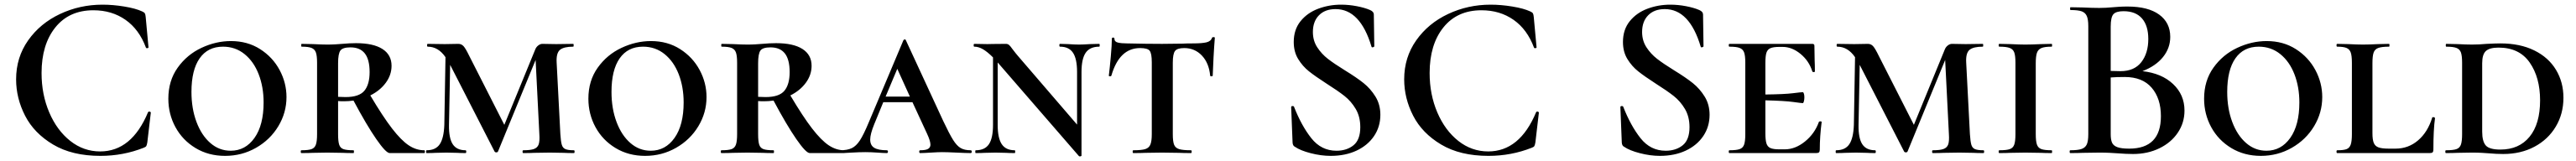

<svg xmlns="http://www.w3.org/2000/svg" viewBox="-20 -656 11032 690"><path d="M589 -607Q598 -603 600.5 -598.5Q603 -594 604 -583L616 -453Q616 -450 611 -449.5Q606 -449 605 -452Q576 -530 517.5 -571Q459 -612 380 -612Q276 -612 217 -538.5Q158 -465 158 -343Q158 -251 191 -174Q224 -97 281 -52Q338 -7 409 -7Q544 -7 614 -175Q616 -178 619 -178Q621 -178 623.5 -176.5Q626 -175 626 -174L611 -46Q609 -34 606.5 -30Q604 -26 596 -23Q508 12 410 12Q289 12 207.5 -36.5Q126 -85 87.5 -160Q49 -235 49 -316Q49 -410 100.5 -483Q152 -556 237 -596Q322 -636 419 -636Q464 -636 512.5 -628Q561 -620 589 -607Z M701 -233Q701 -310 741 -366Q781 -422 843 -451Q905 -480 969 -480Q1040 -480 1094 -445.5Q1148 -411 1177.5 -356Q1207 -301 1207 -240Q1207 -173 1172 -115Q1137 -57 1076.5 -22.5Q1016 12 944 12Q873 12 817.5 -21.5Q762 -55 731.5 -111Q701 -167 701 -233ZM1109 -217Q1109 -283 1088 -337.5Q1067 -392 1027.5 -424Q988 -456 935 -456Q870 -456 835 -406Q800 -356 800 -262Q800 -191 821.5 -133.5Q843 -76 881 -43Q919 -10 968 -10Q1031 -10 1070 -65Q1109 -120 1109 -217Z M1797 0H1649Q1633 0 1591.5 -60Q1550 -120 1494 -225Q1474 -222 1453 -222Q1436 -222 1428 -223V-81Q1428 -51 1432.5 -36.5Q1437 -22 1450.5 -17Q1464 -12 1494 -12Q1496 -12 1496 -6Q1496 0 1494 0Q1465 0 1448 -1L1382 -2L1320 -1Q1302 0 1271 0Q1268 0 1268 -6Q1268 -12 1271 -12Q1301 -12 1314.5 -17Q1328 -22 1333 -36.5Q1338 -51 1338 -81V-387Q1338 -417 1333 -431Q1328 -445 1314.5 -450.5Q1301 -456 1272 -456Q1270 -456 1270 -462Q1270 -468 1272 -468L1321 -467Q1359 -465 1382 -465Q1401 -465 1417 -466Q1433 -467 1445 -468Q1478 -471 1505 -471Q1579 -471 1618 -446Q1657 -421 1657 -374Q1657 -335 1632.5 -301.5Q1608 -268 1566 -247Q1620 -156 1659 -105.5Q1698 -55 1730 -33.5Q1762 -12 1797 -12Q1800 -12 1800 -6Q1800 0 1797 0ZM1460 -240Q1518 -240 1540.5 -267Q1563 -294 1563 -347Q1563 -401 1542.5 -427Q1522 -453 1481 -453Q1448 -453 1438 -439.5Q1428 -426 1428 -385V-241Z M2438 0Q2411 0 2395 -1L2335 -2L2268 -1Q2251 0 2221 0Q2218 0 2218 -6Q2218 -12 2221 -12Q2252 -12 2267 -17.5Q2282 -23 2287 -37Q2292 -51 2290 -81L2274 -399L2113 -7Q2111 -3 2106 -3Q2100 -3 2098 -7L1908 -378L1903 -121Q1902 -64 1919 -38Q1936 -12 1974 -12Q1977 -12 1977 -6Q1977 0 1974 0Q1951 0 1938 -1L1892 -2L1846 -1Q1832 0 1807 0Q1805 0 1805 -6Q1805 -12 1807 -12Q1846 -12 1863.5 -38Q1881 -64 1883 -121L1888 -411Q1857 -456 1812 -456Q1809 -456 1809 -462Q1809 -468 1812 -468L1885 -467L1943 -468Q1956 -468 1965 -458.5Q1974 -449 1990 -416L2140 -121L2272 -443Q2276 -454 2285 -461Q2294 -468 2303 -468L2362 -467L2435 -468Q2437 -468 2437 -462Q2437 -456 2435 -456Q2395 -456 2378.5 -442.5Q2362 -429 2364 -389L2380 -81Q2382 -50 2386 -36Q2390 -22 2401.5 -17Q2413 -12 2438 -12Q2441 -12 2441 -6Q2441 0 2438 0Z M2500 -233Q2500 -310 2540 -366Q2580 -422 2642 -451Q2704 -480 2768 -480Q2839 -480 2893 -445.5Q2947 -411 2976.5 -356Q3006 -301 3006 -240Q3006 -173 2971 -115Q2936 -57 2875.5 -22.5Q2815 12 2743 12Q2672 12 2616.5 -21.5Q2561 -55 2530.5 -111Q2500 -167 2500 -233ZM2908 -217Q2908 -283 2887 -337.5Q2866 -392 2826.5 -424Q2787 -456 2734 -456Q2669 -456 2634 -406Q2599 -356 2599 -262Q2599 -191 2620.5 -133.5Q2642 -76 2680 -43Q2718 -10 2767 -10Q2830 -10 2869 -65Q2908 -120 2908 -217Z M3596 0H3448Q3432 0 3390.5 -60Q3349 -120 3293 -225Q3273 -222 3252 -222Q3235 -222 3227 -223V-81Q3227 -51 3231.5 -36.5Q3236 -22 3249.5 -17Q3263 -12 3293 -12Q3295 -12 3295 -6Q3295 0 3293 0Q3264 0 3247 -1L3181 -2L3119 -1Q3101 0 3070 0Q3067 0 3067 -6Q3067 -12 3070 -12Q3100 -12 3113.5 -17Q3127 -22 3132 -36.5Q3137 -51 3137 -81V-387Q3137 -417 3132 -431Q3127 -445 3113.5 -450.5Q3100 -456 3071 -456Q3069 -456 3069 -462Q3069 -468 3071 -468L3120 -467Q3158 -465 3181 -465Q3200 -465 3216 -466Q3232 -467 3244 -468Q3277 -471 3304 -471Q3378 -471 3417 -446Q3456 -421 3456 -374Q3456 -335 3431.5 -301.5Q3407 -268 3365 -247Q3419 -156 3458 -105.5Q3497 -55 3529 -33.5Q3561 -12 3596 -12Q3599 -12 3599 -6Q3599 0 3596 0ZM3259 -240Q3317 -240 3339.5 -267Q3362 -294 3362 -347Q3362 -401 3341.5 -427Q3321 -453 3280 -453Q3247 -453 3237 -439.5Q3227 -426 3227 -385V-241Z M4137 0Q4119 0 4077 -2Q4035 -4 4015 -4Q3999 -4 3967 -2Q3935 0 3921 0Q3917 0 3917 -6Q3917 -12 3921 -12Q3945 -12 3955 -18Q3965 -24 3965 -36Q3965 -52 3950 -84L3888 -218H3763L3724 -123Q3707 -81 3707 -58Q3707 -33 3724.5 -22.5Q3742 -12 3778 -12Q3783 -12 3783 -6Q3783 0 3778 0Q3764 0 3738 -2Q3710 -4 3686 -4Q3661 -4 3627 -2Q3597 0 3578 0Q3573 0 3573 -6Q3573 -12 3578 -12Q3609 -12 3628 -21Q3647 -30 3663 -54.5Q3679 -79 3701 -132L3849 -483Q3851 -487 3855 -487Q3859 -487 3860 -483L4020 -137Q4046 -82 4062 -56.5Q4078 -31 4094.5 -21.5Q4111 -12 4137 -12Q4142 -12 4142 -6Q4142 0 4137 0ZM3877 -242 3823 -361 3773 -242Z M4688 -456Q4648 -456 4630 -430Q4612 -404 4612 -347V11Q4612 13 4607.5 14Q4603 15 4601 13L4255 -386Q4253 -388 4253 -388V-121Q4253 -64 4270.5 -38Q4288 -12 4326 -12Q4328 -12 4328 -6Q4328 0 4326 0Q4302 0 4289 -1L4244 -2L4197 -1Q4184 0 4159 0Q4157 0 4157 -6Q4157 -12 4159 -12Q4198 -12 4215.5 -38Q4233 -64 4233 -121V-410Q4209 -434 4190 -445Q4171 -456 4153 -456Q4150 -456 4150 -462Q4150 -468 4153 -468L4209 -467Q4218 -467 4231.5 -467.5Q4245 -468 4288 -468Q4296 -468 4301.5 -463.5Q4307 -459 4316 -446Q4332 -425 4340 -416L4593 -122V-347Q4593 -404 4575.5 -430Q4558 -456 4520 -456Q4517 -456 4517 -462Q4517 -468 4520 -468L4555 -467Q4583 -465 4602 -465Q4618 -465 4648 -467L4688 -468Q4690 -468 4690 -462Q4690 -456 4688 -456Z M4740 -332Q4739 -329 4734 -329Q4729 -329 4729 -332Q4733 -364 4737.5 -414Q4742 -464 4742 -490Q4742 -495 4747.5 -495Q4753 -495 4753 -490Q4753 -477 4768 -473.5Q4783 -470 4806 -470Q4892 -468 4957 -468L5044 -469Q5061 -470 5090 -470Q5128 -470 5147 -474.5Q5166 -479 5171 -494Q5172 -497 5177.5 -497Q5183 -497 5183 -494Q5180 -457 5177.5 -410.5Q5175 -364 5174 -332Q5174 -329 5168.5 -329Q5163 -329 5163 -332Q5158 -386 5127.5 -418Q5097 -450 5052 -450Q5022 -450 5012.5 -437.5Q5003 -425 5003 -387V-81Q5003 -50 5008.5 -36Q5014 -22 5030 -17Q5046 -12 5081 -12Q5084 -12 5084 -6Q5084 0 5081 0Q5049 0 5030 -1L4957 -2L4886 -1Q4867 0 4834 0Q4831 0 4831 -6Q4831 -12 4834 -12Q4869 -12 4885 -17Q4901 -22 4907 -36.5Q4913 -51 4913 -81V-389Q4913 -427 4904 -438.5Q4895 -450 4863 -450Q4774 -450 4740 -332Z M5741 -354Q5790 -324 5820 -300Q5850 -276 5871 -242Q5892 -208 5892 -164Q5892 -113 5865 -73Q5838 -33 5790 -10.5Q5742 12 5679 12Q5638 12 5593.5 0.5Q5549 -11 5526 -27Q5517 -31 5516 -45L5510 -196V-197Q5510 -201 5515 -201.5Q5520 -202 5522 -199Q5554 -117 5596.5 -63.5Q5639 -10 5704 -10Q5748 -10 5777 -33.5Q5806 -57 5806 -111Q5806 -156 5786.5 -189Q5767 -222 5738.5 -244.5Q5710 -267 5661 -298Q5613 -329 5586 -350.5Q5559 -372 5540 -403Q5521 -434 5521 -476Q5521 -529 5550 -565Q5579 -601 5625.5 -618.5Q5672 -636 5724 -636Q5757 -636 5791 -629.5Q5825 -623 5848 -613Q5864 -606 5864 -594L5866 -458Q5866 -455 5860.5 -453.5Q5855 -452 5854 -456Q5806 -617 5700 -617Q5655 -617 5629 -590.5Q5603 -564 5603 -519Q5603 -482 5621.5 -453.5Q5640 -425 5667 -404Q5694 -383 5741 -354Z M6534 -607Q6543 -603 6545.5 -598.5Q6548 -594 6549 -583L6561 -453Q6561 -450 6556 -449.5Q6551 -449 6550 -452Q6521 -530 6462.5 -571Q6404 -612 6325 -612Q6221 -612 6162 -538.5Q6103 -465 6103 -343Q6103 -251 6136 -174Q6169 -97 6226 -52Q6283 -7 6354 -7Q6489 -7 6559 -175Q6561 -178 6564 -178Q6566 -178 6568.5 -176.5Q6571 -175 6571 -174L6556 -46Q6554 -34 6551.5 -30Q6549 -26 6541 -23Q6453 12 6355 12Q6234 12 6152.5 -36.5Q6071 -85 6032.5 -160Q5994 -235 5994 -316Q5994 -410 6045.5 -483Q6097 -556 6182 -596Q6267 -636 6364 -636Q6409 -636 6457.5 -628Q6506 -620 6534 -607Z M7151 -354Q7200 -324 7230 -300Q7260 -276 7281 -242Q7302 -208 7302 -164Q7302 -113 7275 -73Q7248 -33 7200 -10.5Q7152 12 7089 12Q7048 12 7003.5 0.5Q6959 -11 6936 -27Q6927 -31 6926 -45L6920 -196V-197Q6920 -201 6925 -201.5Q6930 -202 6932 -199Q6964 -117 7006.5 -63.5Q7049 -10 7114 -10Q7158 -10 7187 -33.5Q7216 -57 7216 -111Q7216 -156 7196.5 -189Q7177 -222 7148.5 -244.5Q7120 -267 7071 -298Q7023 -329 6996 -350.5Q6969 -372 6950 -403Q6931 -434 6931 -476Q6931 -529 6960 -565Q6989 -601 7035.5 -618.5Q7082 -636 7134 -636Q7167 -636 7201 -629.5Q7235 -623 7258 -613Q7274 -606 7274 -594L7276 -458Q7276 -455 7270.5 -453.5Q7265 -452 7264 -456Q7216 -617 7110 -617Q7065 -617 7039 -590.5Q7013 -564 7013 -519Q7013 -482 7031.5 -453.5Q7050 -425 7077 -404Q7104 -383 7151 -354Z M7782 -133Q7774 -71 7774 -15Q7774 -7 7771 -3.5Q7768 0 7759 0H7387Q7384 0 7384 -6Q7384 -12 7387 -12Q7417 -12 7431 -17Q7445 -22 7450 -36.5Q7455 -51 7455 -81V-387Q7455 -417 7450 -431Q7445 -445 7431 -450.5Q7417 -456 7387 -456Q7384 -456 7384 -462Q7384 -468 7387 -468H7742Q7751 -468 7751 -460L7752 -398Q7753 -379 7753 -350Q7753 -347 7748 -347Q7743 -347 7742 -350Q7728 -395 7691.5 -425Q7655 -455 7615 -455H7601Q7575 -455 7562.5 -449.5Q7550 -444 7545.5 -430Q7541 -416 7541 -386V-251Q7623 -252 7659 -256.5Q7695 -261 7701 -261Q7704 -261 7706 -254.5Q7708 -248 7708 -239Q7708 -230 7706 -222Q7704 -214 7701 -214Q7696 -214 7660 -219Q7624 -224 7541 -226V-85Q7541 -56 7545.5 -41.5Q7550 -27 7562.5 -21.5Q7575 -16 7601 -16H7624Q7669 -16 7710.5 -49.5Q7752 -83 7770 -133Q7771 -136 7776.5 -136Q7782 -136 7782 -133Z M8475 0Q8448 0 8432 -1L8372 -2L8305 -1Q8288 0 8258 0Q8255 0 8255 -6Q8255 -12 8258 -12Q8289 -12 8304 -17.5Q8319 -23 8324 -37Q8329 -51 8327 -81L8311 -399L8150 -7Q8148 -3 8143 -3Q8137 -3 8135 -7L7945 -378L7940 -121Q7939 -64 7956 -38Q7973 -12 8011 -12Q8014 -12 8014 -6Q8014 0 8011 0Q7988 0 7975 -1L7929 -2L7883 -1Q7869 0 7844 0Q7842 0 7842 -6Q7842 -12 7844 -12Q7883 -12 7900.5 -38Q7918 -64 7920 -121L7925 -411Q7894 -456 7849 -456Q7846 -456 7846 -462Q7846 -468 7849 -468L7922 -467L7980 -468Q7993 -468 8002 -458.5Q8011 -449 8027 -416L8177 -121L8309 -443Q8313 -454 8322 -461Q8331 -468 8340 -468L8399 -467L8472 -468Q8474 -468 8474 -462Q8474 -456 8472 -456Q8432 -456 8415.5 -442.5Q8399 -429 8401 -389L8417 -81Q8419 -50 8423 -36Q8427 -22 8438.5 -17Q8450 -12 8475 -12Q8478 -12 8478 -6Q8478 0 8475 0Z M8767 -12Q8769 -12 8769 -6Q8769 0 8767 0Q8738 0 8721 -1L8654 -2L8590 -1Q8573 0 8543 0Q8540 0 8540 -6Q8540 -12 8543 -12Q8574 -12 8588 -17Q8602 -22 8607 -36.5Q8612 -51 8612 -81V-387Q8612 -417 8607 -431Q8602 -445 8587.5 -450.5Q8573 -456 8543 -456Q8540 -456 8540 -462Q8540 -468 8543 -468L8590 -467Q8630 -465 8654 -465Q8681 -465 8723 -467L8767 -468Q8769 -468 8769 -462Q8769 -456 8767 -456Q8737 -456 8723 -450Q8709 -444 8704 -429.5Q8699 -415 8699 -385V-81Q8699 -51 8704 -36.5Q8709 -22 8723 -17Q8737 -12 8767 -12Z M9336 -182Q9336 -130 9307.5 -87.5Q9279 -45 9228.5 -20.5Q9178 4 9116 4Q9087 4 9049 1Q9036 0 9016 -1Q8996 -2 8971 -2L8900 -1Q8881 0 8847 0Q8844 0 8844 -6Q8844 -12 8847 -12Q8879 -12 8895 -17.5Q8911 -23 8917.5 -37Q8924 -51 8924 -81V-544Q8924 -573 8917.5 -587.5Q8911 -602 8895.5 -607.5Q8880 -613 8848 -613Q8846 -613 8846 -619Q8846 -625 8848 -625L8900 -624Q8944 -622 8971 -622Q8999 -622 9030 -625Q9041 -626 9056.5 -627Q9072 -628 9092 -628Q9180 -628 9227.5 -593.5Q9275 -559 9275 -498Q9275 -450 9244 -411.5Q9213 -373 9156 -351Q9238 -342 9287 -296Q9336 -250 9336 -182ZM9020 -542V-352L9062 -351Q9121 -351 9151 -389.5Q9181 -428 9181 -489Q9181 -546 9154 -577Q9127 -608 9075 -608Q9043 -608 9031.5 -595Q9020 -582 9020 -542ZM9235 -158Q9235 -234 9195.5 -280Q9156 -326 9080 -326Q9044 -326 9020 -324V-81Q9020 -58 9025.5 -45Q9031 -32 9048 -25.5Q9065 -19 9099 -19Q9235 -19 9235 -158Z M9420 -233Q9420 -310 9460 -366Q9500 -422 9562 -451Q9624 -480 9688 -480Q9759 -480 9813 -445.5Q9867 -411 9896.5 -356Q9926 -301 9926 -240Q9926 -173 9891 -115Q9856 -57 9795.5 -22.5Q9735 12 9663 12Q9592 12 9536.5 -21.5Q9481 -55 9450.5 -111Q9420 -167 9420 -233ZM9828 -217Q9828 -283 9807 -337.5Q9786 -392 9746.5 -424Q9707 -456 9654 -456Q9589 -456 9554 -406Q9519 -356 9519 -262Q9519 -191 9540.5 -133.5Q9562 -76 9600 -43Q9638 -10 9687 -10Q9750 -10 9789 -65Q9828 -120 9828 -217Z M10141 -85Q10141 -58 10146.5 -44Q10152 -30 10166.5 -24.5Q10181 -19 10211 -19H10240Q10295 -19 10336.5 -54.5Q10378 -90 10397 -152Q10397 -154 10402 -154Q10404 -154 10406.5 -152.5Q10409 -151 10409 -150Q10402 -101 10402 -15Q10402 -7 10399 -3.5Q10396 0 10387 0H9990Q9987 0 9987 -6Q9987 -12 9990 -12Q10018 -12 10030.5 -17Q10043 -22 10048 -36.5Q10053 -51 10053 -81V-387Q10053 -417 10048 -431Q10043 -445 10030 -450.5Q10017 -456 9990 -456Q9987 -456 9987 -462Q9987 -468 9990 -468L10037 -467Q10077 -465 10100 -465Q10126 -465 10166 -467L10212 -468Q10214 -468 10214 -462Q10214 -456 10212 -456Q10181 -456 10166 -450.5Q10151 -445 10146 -430.5Q10141 -416 10141 -386Z M10639 1Q10627 0 10609 -1Q10591 -2 10567 -2L10505 -1Q10487 0 10456 0Q10453 0 10453 -6Q10453 -12 10456 -12Q10487 -12 10501 -17Q10515 -22 10520 -36.5Q10525 -51 10525 -81V-387Q10525 -417 10520 -431Q10515 -445 10501 -450.5Q10487 -456 10457 -456Q10455 -456 10455 -462Q10455 -468 10457 -468L10505 -467Q10545 -465 10567 -465Q10598 -465 10630 -468Q10670 -470 10689 -470Q10773 -470 10834 -440Q10895 -410 10927 -357Q10959 -304 10959 -237Q10959 -168 10926 -113Q10893 -58 10834.5 -27Q10776 4 10701 4Q10672 4 10639 1ZM10859 -226Q10859 -324 10814.5 -388Q10770 -452 10681 -452Q10643 -452 10627 -437.5Q10611 -423 10611 -385V-92Q10611 -50 10626.5 -32.5Q10642 -15 10689 -15Q10769 -15 10814 -70Q10859 -125 10859 -226Z"/></svg>

Font: Cormorant SC SemiBold
Style: Regular
Weight: 600
Designer: Christian Thalmann (Catharsis Fonts)
Version: Version 3.000